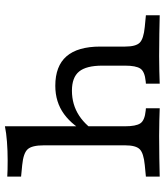

<svg xmlns="http://www.w3.org/2000/svg" viewBox="36 -709 673 785"><g transform="rotate(-90 372.5 -316.5)"><path d="M209.8 -2.4Q157.2 -2.4 118.5 -1.6Q79.8 -0.8 42.9 0V-56.5L90.3 -61.1Q139.1 -65.8 154.9 -81.8Q170.8 -97.7 170.8 -141.5V-206.7H248.7V-141.5Q248.7 -97.5 260.6 -79.4Q272.5 -61.2 313 -57.3L322.3 -56.5V0Q297.8 -0.8 271.5 -1.6Q245.3 -2.4 209.8 -2.4ZM496.6 -206.7V-234.8Q496.6 -300.1 472.6 -329.5Q448.6 -358.9 394.3 -358.9Q337.4 -358.9 292.4 -329.6Q247.3 -300.2 214.8 -242.9L215.1 -286Q249.3 -355.3 298.5 -391.1Q347.7 -426.9 414.2 -426.9Q495 -426.9 534.8 -381.1Q574.6 -335.3 574.6 -242.6V-206.7ZM535.6 -2.4Q500.8 -2.4 474.2 -1.6Q447.6 -0.8 423 0V-56.5L432.3 -57.3Q472.9 -61.2 484.7 -79.4Q496.6 -97.5 496.6 -141.5V-206.7H574.6V-141.5Q574.6 -97.7 590.4 -81.8Q606.3 -65.8 655 -61.1L702.5 -56.5V0Q665.6 -0.8 626.9 -1.6Q588.1 -2.4 535.6 -2.4ZM170.8 -206.7V-473.7Q170.8 -522.3 154.9 -539.8Q139.1 -557.4 90.3 -562.2L42.9 -566.8V-623.3Q54.7 -622.5 71.6 -622.1Q88.5 -621.7 109.6 -621.7Q148.8 -621.7 185.4 -624.5Q222 -627.3 248.7 -632.9V-623.3V-206.7Z"/></g></svg>

Font: Playfair 5pt SemiExpanded Light
Style: Regular
Weight: 300
Width: 6
Designer: Claus Eggers Sørensen
Foundry: Claus Eggers Sørensen
Version: Version 2.203